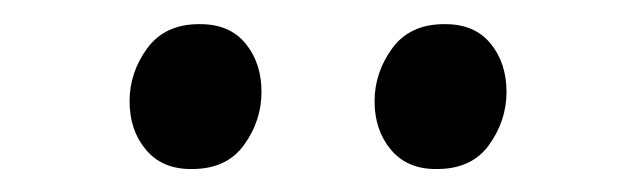

<svg xmlns="http://www.w3.org/2000/svg" viewBox="-20 -802 540 163"><path d="M142 -658.5Q117.5 -658.5 103.8 -675Q90 -691.5 90 -716Q90 -740.5 105 -761Q120 -781.5 149 -781.5H150Q175 -781.5 188.5 -765Q202 -748.5 202 -724Q202 -699.5 187.2 -679Q172.5 -658.5 143 -658.5ZM350 -658.5Q325.5 -658.5 311.8 -675Q298 -691.5 298 -716Q298 -740.5 313 -761Q328 -781.5 357 -781.5H358Q383 -781.5 396.5 -765Q410 -748.5 410 -724Q410 -699.5 395.2 -679Q380.5 -658.5 351 -658.5Z"/></svg>

Font: Merriweather Light 18pt Light
Style: Regular
Weight: 300
Version: Version 2.100